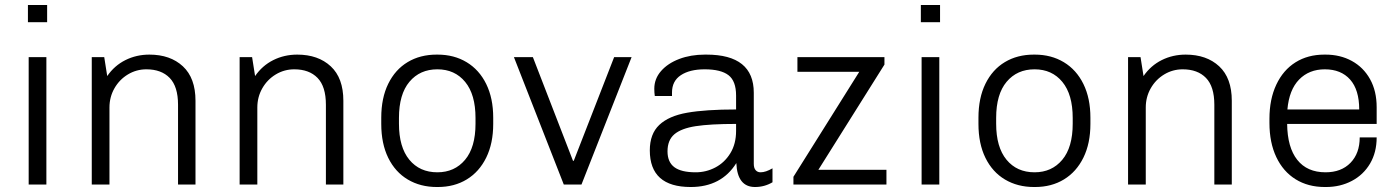

<svg xmlns="http://www.w3.org/2000/svg" viewBox="-20 -740 5605 770"><path d="M169 -651H92V-720H169ZM166 -511V0H95V-511Z M764 -336V0H694V-320Q694 -393 660.5 -427.5Q627 -462 567 -462Q527 -462 493 -441.5Q459 -421 439 -386Q419 -351 419 -309V0H348V-511H398L410 -435Q439 -477 483 -499Q527 -521 579 -521Q663 -521 713.5 -474Q764 -427 764 -336Z M1357 -336V0H1287V-320Q1287 -393 1253.5 -427.5Q1220 -462 1160 -462Q1120 -462 1086 -441.5Q1052 -421 1032 -386Q1012 -351 1012 -309V0H941V-511H991L1003 -435Q1032 -477 1076 -499Q1120 -521 1172 -521Q1256 -521 1306.5 -474Q1357 -427 1357 -336Z M1509 -243V-268Q1509 -347 1537 -404Q1565 -461 1615 -491Q1665 -521 1731 -521H1735Q1801 -521 1851.5 -490.5Q1902 -460 1930 -403Q1958 -346 1958 -268V-243Q1958 -165 1930 -108Q1902 -51 1852 -20.5Q1802 10 1736 10H1732Q1666 10 1615.5 -20Q1565 -50 1537 -107Q1509 -164 1509 -243ZM1887 -244V-267Q1887 -361 1845.5 -411.5Q1804 -462 1734 -462Q1664 -462 1622 -412Q1580 -362 1580 -267V-244Q1580 -150 1621.5 -99.5Q1663 -49 1734 -49Q1803 -49 1845 -99Q1887 -149 1887 -244Z M2278 -95H2281L2443 -511H2513L2312 0H2241L2041 -511H2117Z M3003 -368V-83Q3003 -66 3010.5 -57.5Q3018 -49 3030 -49Q3051 -49 3078 -65V-9Q3046 10 3008 10Q2937 10 2933 -86Q2873 10 2750 10Q2586 10 2586 -137Q2586 -203 2624 -239Q2662 -275 2736 -288Q2810 -301 2932 -301V-357Q2932 -415 2901.5 -438.5Q2871 -462 2806 -462Q2746 -462 2710.5 -438.5Q2675 -415 2675 -369V-355H2606Q2604 -369 2604 -384Q2604 -424 2631 -455Q2658 -486 2704 -503.5Q2750 -521 2807 -521H2813Q3003 -521 3003 -368ZM2657 -133Q2657 -90 2684.5 -69.5Q2712 -49 2770 -49Q2812 -49 2849 -68.5Q2886 -88 2909 -125.5Q2932 -163 2932 -215V-243Q2828 -243 2770 -234Q2712 -225 2684.5 -201.5Q2657 -178 2657 -133Z M3527 -511V-481L3262 -59H3535V0H3162V-31L3426 -452H3178V-511Z M3750 -651H3673V-720H3750ZM3747 -511V0H3676V-511Z M3904 -243V-268Q3904 -347 3932 -404Q3960 -461 4010 -491Q4060 -521 4126 -521H4130Q4196 -521 4246.5 -490.5Q4297 -460 4325 -403Q4353 -346 4353 -268V-243Q4353 -165 4325 -108Q4297 -51 4247 -20.5Q4197 10 4131 10H4127Q4061 10 4010.5 -20Q3960 -50 3932 -107Q3904 -164 3904 -243ZM4282 -244V-267Q4282 -361 4240.5 -411.5Q4199 -462 4129 -462Q4059 -462 4017 -412Q3975 -362 3975 -267V-244Q3975 -150 4016.5 -99.5Q4058 -49 4129 -49Q4198 -49 4240 -99Q4282 -149 4282 -244Z M4920 -336V0H4850V-320Q4850 -393 4816.5 -427.5Q4783 -462 4723 -462Q4683 -462 4649 -441.5Q4615 -421 4595 -386Q4575 -351 4575 -309V0H4504V-511H4554L4566 -435Q4595 -477 4639 -499Q4683 -521 4735 -521Q4819 -521 4869.5 -474Q4920 -427 4920 -336Z M5501 -310V-243H5142Q5143 -149 5182.5 -99Q5222 -49 5296 -49Q5359 -49 5396 -87Q5433 -125 5433 -189H5501Q5501 -129 5474.5 -84Q5448 -39 5401.5 -14.5Q5355 10 5298 10H5293Q5226 10 5176 -21Q5126 -52 5098.5 -110Q5071 -168 5071 -247V-264Q5071 -342 5098.5 -400.5Q5126 -459 5175.5 -490Q5225 -521 5291 -521H5296Q5355 -521 5401.5 -495.5Q5448 -470 5474.5 -422.5Q5501 -375 5501 -310ZM5143 -301H5431Q5431 -380 5394.5 -421Q5358 -462 5293 -462Q5230 -462 5190 -421Q5150 -380 5143 -301Z"/></svg>

Font: Chivo Light
Style: Regular
Weight: 300
Designer: Hector Gatti
Foundry: Omnibus-Type
Version: Version 1.007